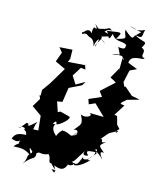

<svg xmlns="http://www.w3.org/2000/svg" viewBox="-174 -1292 1271 1519"><g transform="rotate(15 461.5 -532.5)"><path d="M704 -825 654 -736 705 -709 695 -698 599 -611 629 -570 529 -526 543 -486 592 -508 683 -420 568 -422C607 -402 538 -370 503 -394C544 -315 523 -318 478 -259C491 -270 550 -274 482 -178C532 -228 520 -210 493 -184C562 -244 481 -172 535 -244C455 -194 504 -216 512 -251C467 -172 469 -236 393 -232C326 -162 384 -152 333 -149C338 -119 449 -142 457 -159C421 -188 437 -185 383 -158C293 -220 322 -264 333 -265C314 -259 290 -285 262 -216C327 -277 327 -314 337 -267C367 -272 437 -335 422 -352L342 -373L322 -363L295 -444L337 -451L355 -570L453 -618L473 -651L401 -610L361 -674L389 -718L408 -749L446 -745L427 -801L436 -778L296 -768L308 -795L307 -870L202 -863L232 -826L203 -747L288 -707L235 -618L203 -565L157 -501V-454L148 -455L160 -428L118 -358L199 -301L211 -183C90 -173 142 -222 106 -217C43 -142 78 -175 54 -164C93 -192 79 -174 157 -159C172 -143 166 -207 187 -248C125 -188 95 -175 135 -232C72 -121 117 -186 127 -124C47 -122 38 -98 23 -67C91 -37 100 -82 98 -91C90 -44 80 -51 97 -44C148 -8 217 -92 105 -102C110 -30 95 -63 53 -11C98 -9 136 -26 207 28C168 -53 177 -37 208 -11C204 17 228 -16 230 -16C150 37 203 43 157 104C227 15 247 53 244 -7C283 -33 269 13 371 -38C294 -38 370 -8 312 -43C380 -6 339 42 378 42C434 106 445 84 392 85C433 130 426 89 404 51C452 69 493 81 513 -5C478 -17 503 54 563 -6C507 -4 549 -38 533 -9C562 -40 553 -35 609 -121C598 -94 603 -80 644 -93C591 -146 680 -123 713 -142C659 -62 652 -94 642 -23C662 -100 612 -41 668 -62C673 -62 577 33 543 2C586 -8 577 -3 608 -73C606 -27 696 -89 691 -132C684 -149 719 -113 706 -142C677 -138 687 -183 702 -145C679 -137 705 -150 758 -92C766 -88 698 -159 759 -146C703 -194 700 -191 752 -232C691 -206 740 -254 704 -245C772 -326 738 -295 825 -344C806 -307 794 -330 828 -360L802 -388L783 -456L760 -458L818 -550L785 -555L792 -570L826 -599L923 -626L855 -639L788 -697L779 -693L763 -727L785 -828L840 -854L760 -885L707 -956L705 -780ZM753 -1103C744 -1089 750 -1060 671 -1132C673 -1068 726 -1069 617 -1043C663 -1115 646 -1101 532 -1085C560 -1049 559 -994 583 -1074C618 -1011 676 -1045 708 -1015C702 -1004 723 -972 651 -985C694 -896 682 -947 617 -913C636 -914 707 -946 718 -898C702 -897 704 -940 760 -880C759 -954 847 -934 878 -948C803 -989 873 -933 852 -971C852 -986 870 -1015 831 -1028C875 -1098 830 -1064 756 -1111C829 -1094 805 -1116 822 -1170C804 -1163 765 -1138 698 -1169L796 -1144ZM517 -1103C521 -1109 532 -1093 439 -1080C422 -1100 414 -1058 422 -1034C376 -1085 355 -1008 346 -1029C345 -982 357 -1043 399 -1008C417 -995 446 -1007 461 -938C467 -1002 497 -1033 544 -982C466 -1037 505 -1023 473 -941C456 -945 534 -1036 495 -1028C562 -1049 602 -1051 515 -1073C545 -1118 600 -1080 547 -1111C549 -1113 455 -1068 484 -1072C493 -1082 481 -1058 427 -1118L468 -1054Z"/></g></svg>

Font: Hussar Lance
Style: Italic
Weight: 700
Foundry: Cannot Into Space Fonts, PlusOne Fonts
Version: Version 2.27